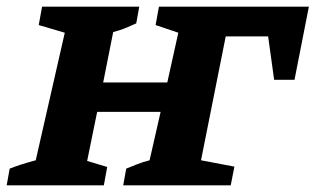

<svg xmlns="http://www.w3.org/2000/svg" viewBox="-36 -555 945 575"><path d="M-16 0 -7 -50Q11 -57 28 -62.5Q45 -68 71 -75L158 -457L80 -480L90 -535H381L372 -485Q357 -478 340 -471Q323 -464 303 -459L273 -308H465L498 -457L430 -480L440 -535H889L846 -316H785L767 -446H640L566 -75L666 -56L655 0H333L342 -50Q357 -56 374.5 -63Q392 -70 412 -75L445 -220H255L225 -73L285 -55L275 0Z"/></svg>

Font: Piazzolla SC
Style: Bold Italic
Weight: 700
Italic angle: -11.3°
Designer: Juan Pablo del Peral
Foundry: Huerta Tipografica
Version: Version 1.330